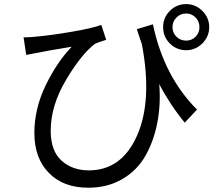

<svg xmlns="http://www.w3.org/2000/svg" viewBox="-20 -838 1040 919"><path d="M323.2 -614.3Q218.8 -597.7 105.5 -575.2L92.8 -659.2Q120.1 -659.2 146.5 -662.1Q217.8 -668 320.8 -685.5Q423.8 -703.1 464.8 -718.8L488.3 -647.5Q485.4 -646.5 464.4 -639.6Q443.4 -632.8 435.5 -628.9Q371.1 -581.1 296.9 -457Q222.7 -333 222.7 -211.9Q222.7 -116.2 274.4 -69.3Q326.2 -22.5 405.3 -22.5Q562.5 -22.5 636.2 -189.5Q710 -356.4 659.2 -626Q657.2 -631.8 648.4 -657.7Q639.6 -683.6 634.8 -698.2L711.9 -721.7Q764.6 -471.7 922.9 -313.5L864.3 -251Q794.9 -335 742.2 -435.5Q750 -339.8 733.4 -252.4Q716.8 -165 677.2 -94.2Q637.7 -23.4 566.4 18.6Q495.1 60.5 402.3 60.5Q283.2 60.5 213.9 -10.3Q144.5 -81.1 144.5 -201.2Q144.5 -317.4 198.2 -428.7Q252 -540 323.2 -614.3ZM871.1 -643.6Q897.5 -643.6 916 -662.1Q934.6 -680.7 934.6 -708Q934.6 -735.4 916 -754.4Q897.5 -773.4 871.1 -773.4Q843.8 -773.4 824.7 -754.4Q805.7 -735.4 805.7 -708Q805.7 -680.7 824.7 -662.1Q843.8 -643.6 871.1 -643.6ZM871.1 -818.4Q916 -818.4 948.7 -785.6Q981.4 -752.9 981.4 -708Q981.4 -663.1 948.7 -630.4Q916 -597.7 871.1 -597.7Q825.2 -597.7 793 -629.9Q760.7 -662.1 760.7 -708Q760.7 -753.9 793 -786.1Q825.2 -818.4 871.1 -818.4Z"/></svg>

Font: GenYoGothic TW TTF Regular
Style: Regular
Weight: 400
Version: Version 1.300